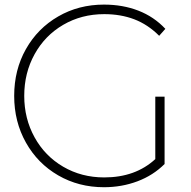

<svg xmlns="http://www.w3.org/2000/svg" viewBox="-20 -802 823 827"><path d="M688.9 -385.6V-95.6Q640 -46.7 572.2 -21.1Q504.4 4.4 427.8 4.4Q318.9 4.4 230.6 -46.7Q142.2 -97.8 91.7 -187.8Q41.1 -277.8 41.1 -388.9Q41.1 -501.1 91.7 -590.6Q142.2 -680 230.6 -731.1Q318.9 -782.2 427.8 -782.2Q508.9 -782.2 576.1 -756.1Q643.3 -730 692.2 -677.8L665.6 -647.8Q616.7 -696.7 558.3 -718.9Q500 -741.1 428.9 -741.1Q331.1 -741.1 252.2 -695Q173.3 -648.9 128.9 -568.3Q84.4 -487.8 84.4 -388.9Q84.4 -291.1 128.9 -210.6Q173.3 -130 252.2 -83.9Q331.1 -37.8 428.9 -37.8Q563.3 -37.8 648.9 -116.7V-385.6Z"/></svg>

Font: Paperlogy 2 ExtraLight
Style: Regular
Weight: 250
Designer: redesigned by Lee Juim, glyphs from Gmarket Sans & Montserrat
Foundry: PT&
Version: Version 1.001